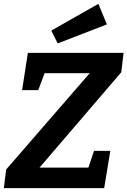

<svg xmlns="http://www.w3.org/2000/svg" viewBox="-24 -979 663 999"><path d="M-4 0 8 -97 453 -610 466 -598H178L214 -614L175 -510H91L121 -704H619L607 -603L162 -84L159 -107H463L429 -86L465 -194H550L518 0ZM276 -753 243 -820 488 -959 532 -852Z"/></svg>

Font: Bitter Thin
Style: Bold Italic
Weight: 700
Italic angle: -9°
Version: Version 3.021